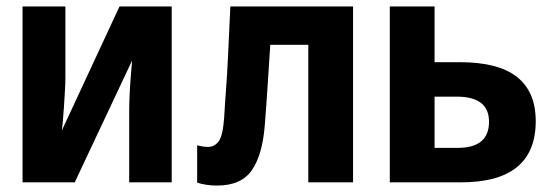

<svg xmlns="http://www.w3.org/2000/svg" viewBox="-20 -566 1729 596"><path d="M50 0V-546H183V-324Q183 -307 181.5 -283Q180 -259 178.5 -234Q177 -209 175 -189Q173 -169 172 -161L351 -546H513V0H381V-218Q381 -243 382.5 -275Q384 -307 386.5 -335Q389 -363 390 -378L212 0Z M654 10Q620 10 592 1V-115Q600 -113 607.5 -111.5Q615 -110 626 -110Q646 -110 659 -127.5Q672 -145 676 -203Q678 -241 681.5 -286.5Q685 -332 688 -394.5Q691 -457 695 -546H1076V0H937V-427H819Q814 -352 810.5 -296.5Q807 -241 802 -178Q795 -86 762 -38Q729 10 654 10Z M1190 0V-546H1329V-373H1407Q1527 -373 1585 -327Q1643 -281 1643 -190Q1643 0 1411 0ZM1329 -107H1401Q1498 -107 1498 -188Q1498 -266 1398 -266H1329Z"/></svg>

Font: Noto Sans Mono SemiCondensed
Style: Bold
Weight: 700
Width: 4
Designer: Monotype Design Team
Foundry: Monotype Imaging Inc.
Version: Version 2.014